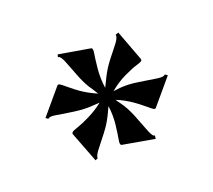

<svg xmlns="http://www.w3.org/2000/svg" viewBox="-51 -565 396 357"><g transform="rotate(15 147.5 -386.0)"><path d="M53.7 -381.8Q53.7 -384.8 60.5 -384.8Q62.5 -384.8 74.2 -383.8Q85.9 -382.8 95.7 -382.8Q112.3 -382.8 130.9 -386.7L119.1 -391.6Q104.5 -396.5 87.9 -407.2Q71.3 -418 60.1 -425.8Q48.8 -433.6 43.9 -433.6H43L41 -432.6L39.1 -437.5L96.7 -464.8H97.7Q100.6 -464.8 104.5 -456.5Q108.4 -448.2 117.7 -431.6Q127 -415 140.6 -400.4L138.7 -413.1Q135.7 -429.7 135.7 -444.3Q135.7 -453.1 136.7 -467.3Q137.7 -481.4 137.7 -486.3Q137.7 -498 133.8 -501L137.7 -505.9L190.4 -469.7Q192.4 -467.8 192.4 -466.8Q192.4 -463.9 186 -456.1Q179.7 -448.2 170.9 -432.6Q162.1 -417 157.2 -398.4L167 -407.2Q179.7 -418 198.7 -427.2Q217.8 -436.5 229.5 -442.4Q241.2 -448.2 241.2 -453.1H247.1L241.2 -388.7Q241.2 -385.7 235.4 -385.7Q233.4 -385.7 221.7 -386.7Q210 -387.7 200.2 -387.7Q181.6 -387.7 165 -383.8L175.8 -379.9Q190.4 -375 207 -364.3Q223.6 -353.5 234.9 -345.7Q246.1 -337.9 251 -337.9Q252 -337.9 252 -338.4Q252 -338.9 252.9 -338.9L255.9 -333L197.3 -305.7H196.3Q193.4 -305.7 189.5 -314.5Q185.5 -323.2 176.8 -339.4Q168 -355.5 155.3 -369.1L157.2 -358.4Q160.2 -341.8 160.2 -328.1Q160.2 -318.4 159.2 -303.2Q158.2 -288.1 158.2 -284.2Q158.2 -272.5 161.1 -270.5L158.2 -265.6L104.5 -301.8Q103.5 -302.7 103.5 -304.7Q103.5 -307.6 109.9 -315.9Q116.2 -324.2 124.5 -339.4Q132.8 -354.5 137.7 -371.1L127.9 -363.3Q115.2 -352.5 96.2 -342.8Q77.1 -333 65.4 -327.6Q53.7 -322.3 53.7 -317.4H47.9Z"/></g></svg>

Font: spinweradBold
Style: Regular
Weight: 700
Width: 7
Version: Version 0.3 ; ttfautohint (v1.2) -l 8 -r 50 -G 200 -x 14 -D 